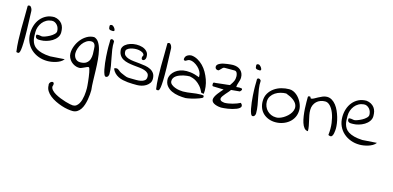

<svg xmlns="http://www.w3.org/2000/svg" viewBox="-90 -1179 4596 2245"><g transform="rotate(15 2207.5 -57.0)"><path d="M40 -7.8Q30.3 -77.1 27.8 -146Q25.4 -214.8 25.4 -284.2Q25.4 -353.5 27.3 -421.9Q29.3 -490.2 28.3 -558.6Q28.3 -566.4 34.2 -569.3Q40 -572.3 47.9 -572.3Q56.6 -572.3 63.5 -565.9Q70.3 -559.6 75.2 -550.3Q80.1 -541 82.5 -531.7Q85 -522.5 85 -516.6Q90.8 -377 92.8 -283.7Q94.7 -190.4 92.8 -133.3Q90.8 -76.2 86.4 -48.8Q82 -21.5 75.2 -11.7Q68.4 -2 59.1 -3.9Q49.8 -5.9 40 -7.8Z M138.7 -261.7Q138.7 -312.5 153.8 -358.9Q168.9 -405.3 197.8 -440.4Q226.6 -475.6 268.1 -496.6Q309.6 -517.6 364.3 -517.6Q396.5 -513.7 420.4 -500Q444.3 -486.3 459.5 -466.3Q474.6 -446.3 481.4 -419.9Q487.3 -394.5 487.3 -365.2Q487.3 -330.1 466.8 -301.8Q446.3 -273.4 415 -254.4Q383.8 -235.4 347.7 -225.1Q311.5 -214.8 280.3 -214.8Q268.6 -214.8 256.3 -214.8Q244.1 -214.8 234.4 -218.8Q224.6 -222.7 218.8 -230.5Q212.9 -238.3 212.9 -253.9Q212.9 -258.8 214.4 -262.2Q215.8 -265.6 222.7 -267.1Q229.5 -268.6 243.2 -267.6Q256.8 -265.6 280.3 -261.7Q293.9 -261.7 319.8 -271Q345.7 -280.3 372.6 -294.9Q399.4 -309.6 418.9 -328.6Q438.5 -347.7 438.5 -366.2Q438.5 -385.7 432.1 -404.8Q425.8 -423.8 413.1 -438.5Q400.4 -453.1 383.3 -461.9Q366.2 -470.7 344.7 -468.8Q310.5 -465.8 282.7 -450.2Q254.9 -434.6 235.4 -409.7Q215.8 -384.8 205.1 -354.5Q194.3 -324.2 194.3 -291Q194.3 -265.6 195.3 -240.2Q196.3 -214.8 202.6 -190.4Q209 -166 223.1 -143.6Q237.3 -121.1 264.2 -104Q291 -86.9 332 -75.7Q373 -64.5 433.6 -61.5L608.4 -73.2Q592.8 -51.8 568.8 -38.1Q544.9 -24.4 518.1 -16.1Q491.2 -7.8 464.8 -3.9Q438.5 0 415 0Q358.4 0 308.6 -18.6Q258.8 -37.1 220.7 -70.8Q182.6 -104.5 160.6 -152.8Q138.7 -201.2 138.7 -261.7Z M504.9 271.5Q501 257.8 505.4 247.1Q509.8 236.3 517.6 229.5Q525.4 222.7 534.7 220.7Q543.9 218.8 550.3 223.1Q556.6 227.5 558.1 239.3Q559.6 251 551.8 271.5Q551.8 293 569.8 313.5Q587.9 334 616.7 350.6Q645.5 367.2 679.7 380.9Q713.9 394.5 746.1 404.3Q778.3 414.1 803.7 418.9Q827.1 423.8 838.9 423.8Q863.3 423.8 880.4 411.1Q897.5 398.4 909.7 377.9Q921.9 357.4 929.2 331.5Q936.5 305.7 940.4 279.8Q944.3 253.9 945.3 229.5Q946.3 205.1 946.3 188.5Q946.3 180.7 944.8 159.7Q943.4 138.7 940.4 111.3Q937.5 84 933.6 54.7Q929.7 25.4 924.8 0Q919.9 -25.4 914.6 -41Q909.2 -56.6 903.3 -56.6Q893.6 -56.6 880.4 -50.8Q867.2 -44.9 853 -38.1Q838.9 -31.2 824.2 -25.4Q809.6 -19.5 795.9 -19.5Q768.6 -19.5 742.2 -31.2Q715.8 -43 696.8 -61.5Q677.7 -80.1 666 -105.5Q654.3 -130.9 654.3 -158.2Q654.3 -201.2 671.4 -246.1Q688.5 -291 718.3 -328.1Q748 -365.2 788.6 -388.7Q829.1 -412.1 875 -412.1Q910.2 -402.3 932.1 -367.7Q954.1 -333 966.3 -282.2Q978.5 -231.4 983.9 -169.4Q989.3 -107.4 991.2 -43Q993.2 21.5 994.6 83.5Q996.1 145.5 1002 196.3Q1002 218.8 999.5 249.5Q997.1 280.3 991.2 312.5Q985.4 344.7 975.1 376.5Q964.8 408.2 948.2 433.1Q931.6 458 907.7 473.1Q883.8 488.3 852.5 488.3Q827.1 488.3 791.5 482.4Q755.9 476.6 717.3 463.9Q678.7 451.2 640.6 432.6Q602.5 414.1 572.3 390.1Q542 366.2 523.4 336.4Q504.9 306.6 504.9 271.5ZM710 -174.8Q710 -157.2 715.3 -141.1Q720.7 -125 731 -112.3Q741.2 -99.6 756.3 -92.3Q771.5 -85 790 -85Q839.8 -85 865.7 -104.5Q891.6 -124 901.4 -153.3Q911.1 -182.6 911.1 -215.8Q910.2 -250 908.2 -277.3Q908.2 -291 906.2 -304.7Q904.3 -318.4 898.4 -330.1Q892.6 -341.8 882.3 -348.6Q872.1 -355.5 856.4 -355.5Q824.2 -355.5 796.9 -337.4Q769.5 -319.3 750.5 -292.5Q731.4 -265.6 720.7 -233.9Q710 -202.1 710 -174.8Z M1063.5 -337.9Q1063.5 -341.8 1063.5 -352.5Q1063.5 -363.3 1064 -375Q1064.5 -386.7 1064.5 -397.5Q1064.5 -408.2 1064.5 -412.1Q1060.5 -442.4 1082 -442.4Q1091.8 -442.4 1098.6 -437.5Q1105.5 -432.6 1111.3 -422.9Q1108.4 -372.1 1115.7 -324.7Q1123 -277.3 1132.3 -231Q1141.6 -184.6 1149.9 -137.7Q1158.2 -90.8 1158.2 -40Q1158.2 -26.4 1149.9 -12.7Q1141.6 1 1125 1Q1112.3 1 1103 -21Q1093.8 -43 1086.9 -76.7Q1080.1 -110.4 1075.2 -151.4Q1070.3 -192.4 1067.9 -230Q1065.4 -267.6 1064.5 -297.4Q1063.5 -327.1 1063.5 -337.9ZM1013.7 -583Q1013.7 -594.7 1020.5 -598.1Q1027.3 -601.6 1038.1 -601.6Q1044.9 -602.5 1056.2 -593.3Q1067.4 -584 1074.7 -572.3Q1082 -560.5 1083 -550.8Q1084 -539.1 1068.4 -537.1H1063.5Q1048.8 -537.1 1039.1 -539.1Q1029.3 -541 1023.9 -545.4Q1018.6 -549.8 1016.1 -558.6Q1013.7 -567.4 1013.7 -583Z M1193.4 -118.2Q1201.2 -124 1207.5 -125.5Q1213.9 -127 1221.7 -127Q1230.5 -127 1239.3 -122.6Q1248 -118.2 1255.4 -111.8Q1262.7 -105.5 1270.5 -99.6Q1278.3 -93.8 1287.1 -89.8Q1312.5 -79.1 1327.6 -72.3Q1342.8 -65.4 1355.5 -61.5Q1368.2 -57.6 1384.8 -56.6Q1401.4 -55.7 1427.7 -55.7Q1448.2 -55.7 1477.5 -55.2Q1506.8 -54.7 1533.2 -60.1Q1559.6 -65.4 1578.1 -79.6Q1596.7 -93.8 1596.7 -123Q1597.7 -151.4 1581.5 -167.5Q1565.4 -183.6 1538.1 -192.4Q1510.7 -201.2 1476.6 -204.6Q1442.4 -208 1406.2 -211.9Q1370.1 -215.8 1335.4 -223.1Q1300.8 -230.5 1273.4 -246.1Q1246.1 -261.7 1229.5 -289.1Q1212.9 -316.4 1211.9 -359.4Q1217.8 -390.6 1242.7 -411.6Q1267.6 -432.6 1302.2 -443.8Q1336.9 -455.1 1376 -455.6Q1415 -456.1 1447.8 -445.8Q1480.5 -435.5 1502.4 -413.1Q1524.4 -390.6 1525.4 -357.4Q1527.3 -337.9 1522.5 -325.2Q1517.6 -312.5 1509.3 -306.2Q1501 -299.8 1492.2 -300.3Q1483.4 -300.8 1478.5 -307.1Q1473.6 -313.5 1474.1 -325.7Q1474.6 -337.9 1485.4 -356.4Q1481.4 -375 1462.9 -385.7Q1444.3 -396.5 1419.9 -400.9Q1395.5 -405.3 1367.7 -402.8Q1339.8 -400.4 1316.9 -392.6Q1293.9 -384.8 1279.8 -372.1Q1265.6 -359.4 1267.6 -342.8Q1267.6 -313.5 1284.7 -297.4Q1301.8 -281.2 1329.1 -272.5Q1356.4 -263.7 1392.1 -259.8Q1427.7 -255.9 1465.3 -252.4Q1502.9 -249 1538.1 -242.7Q1573.2 -236.3 1601.6 -221.7Q1629.9 -207 1646.5 -182.1Q1663.1 -157.2 1663.1 -117.2Q1663.1 -86.9 1647.5 -64.9Q1631.8 -43 1607.9 -28.3Q1584 -13.7 1555.7 -6.8Q1527.3 0 1502 0Q1476.6 0 1447.8 -0.5Q1418.9 -1 1389.2 -3.9Q1359.4 -6.8 1329.1 -13.2Q1298.8 -19.5 1272.9 -32.7Q1247.1 -45.9 1226.6 -66.4Q1206.1 -86.9 1193.4 -118.2Z M1731.4 -7.8Q1721.7 -77.1 1719.2 -146Q1716.8 -214.8 1716.8 -284.2Q1716.8 -353.5 1718.8 -421.9Q1720.7 -490.2 1719.7 -558.6Q1719.7 -566.4 1725.6 -569.3Q1731.4 -572.3 1739.3 -572.3Q1748 -572.3 1754.9 -565.9Q1761.7 -559.6 1766.6 -550.3Q1771.5 -541 1773.9 -531.7Q1776.4 -522.5 1776.4 -516.6Q1782.2 -377 1784.2 -283.7Q1786.1 -190.4 1784.2 -133.3Q1782.2 -76.2 1777.8 -48.8Q1773.4 -21.5 1766.6 -11.7Q1759.8 -2 1750.5 -3.9Q1741.2 -5.9 1731.4 -7.8Z M1830.1 -165Q1831.1 -181.6 1839.8 -203.1Q1848.6 -224.6 1867.2 -245.1Q1885.7 -265.6 1914.1 -281.7Q1942.4 -297.9 1981 -304.7Q2019.5 -311.5 2068.8 -305.7Q2118.2 -299.8 2178.7 -276.4Q2178.7 -277.3 2178.7 -286.1L2177.7 -294.9Q2177.7 -320.3 2163.1 -346.7Q2148.4 -373 2125.5 -394Q2102.5 -415 2076.2 -428.2Q2049.8 -441.4 2025.4 -441.4Q2015.6 -441.4 2008.3 -438.5Q2001 -435.5 1994.1 -431.2Q1987.3 -426.8 1981 -423.3Q1974.6 -419.9 1965.8 -419.9Q1963.9 -419.9 1963.9 -420.9Q1962.9 -421.9 1961.9 -422.9Q1960 -424.8 1956.5 -427.7Q1953.1 -430.7 1953.1 -431.6Q1953.1 -449.2 1959.5 -461.9Q1965.8 -474.6 1977.1 -482.4Q1988.3 -490.2 2002.4 -494.6Q2016.6 -499 2032.2 -499Q2071.3 -495.1 2106.9 -475.1Q2142.6 -455.1 2172.4 -424.8Q2202.1 -394.5 2224.6 -355Q2247.1 -315.4 2262.2 -272.9Q2277.3 -230.5 2282.2 -187.5Q2288.1 -142.6 2283.2 -103.5Q2282.2 -103.5 2277.3 -104Q2272.5 -104.5 2266.6 -105Q2260.7 -105.5 2256.8 -106.4L2252 -107.4Q2231.4 -153.3 2206.1 -181.6Q2180.7 -210 2155.8 -226.1Q2130.9 -242.2 2109.4 -248.5Q2087.9 -254.9 2074.2 -257.8Q2059.6 -257.8 2039.6 -255.9Q2019.5 -253.9 1998 -249Q1976.6 -244.1 1954.6 -235.8Q1932.6 -227.5 1915.5 -215.8Q1898.4 -204.1 1888.2 -188Q1877.9 -171.9 1877.9 -150.4Q1877.9 -127 1896.5 -110.8Q1915 -94.7 1941.4 -84.5Q1967.8 -74.2 1995.1 -70.3Q2022.5 -66.4 2039.1 -66.4Q2066.4 -66.4 2092.8 -69.3Q2119.1 -72.3 2145 -76.2Q2170.9 -80.1 2196.3 -83Q2221.7 -85.9 2247.1 -85.9Q2249 -85.9 2253.9 -85.9Q2258.8 -85.9 2264.2 -85.4Q2269.5 -85 2273.9 -85Q2278.3 -85 2280.3 -85Q2288.1 -82 2289.1 -76.2Q2290 -70.3 2290 -64.5Q2290 -58.6 2277.8 -51.8Q2265.6 -44.9 2246.1 -38.1Q2226.6 -31.2 2202.6 -23.9Q2178.7 -16.6 2156.7 -11.7Q2134.8 -6.8 2115.7 -3.4Q2096.7 0 2088.9 0Q2047.9 0 2002 -6.8Q1956.1 -13.7 1918 -31.7Q1879.9 -49.8 1855 -82Q1830.1 -114.3 1830.1 -165Z M2401.4 -66.4Q2401.4 -83 2411.6 -103.5Q2421.9 -124 2437 -144Q2452.1 -164.1 2467.8 -182.1Q2483.4 -200.2 2494.1 -211.9L2365.2 -215.8Q2361.3 -215.8 2358.9 -218.8Q2356.4 -221.7 2355.5 -226.1Q2354.5 -230.5 2354.5 -234.4Q2354.5 -238.3 2354.5 -239.3Q2354.5 -248 2355.5 -252.4Q2356.4 -256.8 2360.4 -258.8Q2364.3 -260.7 2370.1 -261.7Q2376 -261.7 2383.8 -261.7Q2393.6 -262.7 2417 -265.6Q2440.4 -268.6 2467.8 -271.5Q2495.1 -274.4 2519 -276.9Q2543 -279.3 2552.7 -281.2Q2566.4 -300.8 2575.2 -314.9Q2584 -329.1 2589.4 -341.3Q2594.7 -353.5 2597.2 -366.2Q2599.6 -378.9 2599.6 -396.5Q2599.6 -404.3 2598.1 -415Q2596.7 -425.8 2592.3 -436Q2587.9 -446.3 2580.6 -453.1Q2573.2 -460 2561.5 -460H2439.5Q2428.7 -460 2419.4 -452.1Q2410.2 -444.3 2402.8 -435.5Q2395.5 -426.8 2387.7 -419.9Q2379.9 -412.1 2374 -412.1Q2357.4 -412.1 2346.7 -420.9Q2335.9 -429.7 2335.9 -446.3Q2335.9 -461.9 2347.2 -472.7Q2358.4 -483.4 2377 -491.7Q2395.5 -500 2417 -504.4Q2438.5 -508.8 2460 -511.7Q2481.4 -514.6 2499.5 -516.1Q2517.6 -517.6 2527.3 -517.6Q2554.7 -517.6 2578.6 -509.8Q2602.5 -502 2619.1 -486.8Q2635.7 -471.7 2645.5 -450.2Q2655.3 -428.7 2655.3 -400.4Q2655.3 -382.8 2651.4 -368.2Q2647.5 -353.5 2642.6 -338.9Q2637.7 -324.2 2633.8 -309.6Q2629.9 -294.9 2629.9 -278.3Q2630.9 -278.3 2642.1 -279.8Q2653.3 -281.2 2667 -281.7Q2680.7 -282.2 2691.4 -279.8Q2702.1 -277.3 2702.1 -268.6Q2702.1 -266.6 2702.1 -266.1Q2702.1 -265.6 2702.1 -264.6V-261.7Q2699.2 -256.8 2691.9 -248Q2684.6 -239.3 2683.6 -239.3L2579.1 -229.5Q2571.3 -215.8 2556.6 -199.7Q2542 -183.6 2527.3 -166.5Q2512.7 -149.4 2501 -132.8Q2489.3 -116.2 2487.3 -102.5Q2485.4 -88.9 2497.1 -78.6Q2508.8 -68.4 2542 -64.5Q2563.5 -64.5 2588.4 -68.4Q2613.3 -72.3 2638.7 -79.1Q2664.1 -85.9 2687.5 -94.7Q2710.9 -103.5 2729.5 -113.3Q2737.3 -107.4 2743.2 -98.6Q2749 -89.8 2749 -80.1Q2749 -65.4 2735.4 -54.2Q2721.7 -43 2700.2 -34.2Q2678.7 -25.4 2652.3 -18.6Q2626 -11.7 2600.1 -7.8Q2574.2 -3.9 2552.2 -2Q2530.3 0 2518.6 0Q2504.9 0 2484.9 -3.9Q2464.8 -7.8 2445.8 -15.1Q2426.8 -22.5 2414.1 -35.2Q2401.4 -47.9 2401.4 -66.4Z M2838.9 -337.9Q2838.9 -341.8 2838.9 -352.5Q2838.9 -363.3 2839.4 -375Q2839.8 -386.7 2839.8 -397.5Q2839.8 -408.2 2839.8 -412.1Q2835.9 -442.4 2857.4 -442.4Q2867.2 -442.4 2874 -437.5Q2880.9 -432.6 2886.7 -422.9Q2883.8 -372.1 2891.1 -324.7Q2898.4 -277.3 2907.7 -231Q2917 -184.6 2925.3 -137.7Q2933.6 -90.8 2933.6 -40Q2933.6 -26.4 2925.3 -12.7Q2917 1 2900.4 1Q2887.7 1 2878.4 -21Q2869.1 -43 2862.3 -76.7Q2855.5 -110.4 2850.6 -151.4Q2845.7 -192.4 2843.3 -230Q2840.8 -267.6 2839.8 -297.4Q2838.9 -327.1 2838.9 -337.9ZM2789.1 -583Q2789.1 -594.7 2795.9 -598.1Q2802.7 -601.6 2813.5 -601.6Q2820.3 -602.5 2831.5 -593.3Q2842.8 -584 2850.1 -572.3Q2857.4 -560.5 2858.4 -550.8Q2859.4 -539.1 2843.8 -537.1H2838.9Q2824.2 -537.1 2814.5 -539.1Q2804.7 -541 2799.3 -545.4Q2793.9 -549.8 2791.5 -558.6Q2789.1 -567.4 2789.1 -583Z M2970.7 -199.2Q2970.7 -252.9 2994.1 -293Q3017.6 -333 3055.7 -360.4Q3093.8 -387.7 3141.1 -400.9Q3188.5 -414.1 3236.3 -414.1Q3261.7 -414.1 3283.7 -404.8Q3305.7 -395.5 3325.7 -379.4Q3345.7 -363.3 3361.3 -342.3Q3377 -321.3 3388.2 -298.8Q3399.4 -276.4 3405.3 -253.4Q3411.1 -230.5 3411.1 -209Q3411.1 -159.2 3391.6 -120.1Q3372.1 -81.1 3338.9 -54.2Q3305.7 -27.3 3263.7 -13.2Q3221.7 1 3177.7 1Q3132.8 1 3095.2 -13.2Q3057.6 -27.3 3029.8 -52.7Q3002 -78.1 2986.3 -115.7Q2970.7 -153.3 2970.7 -199.2ZM3018.6 -207Q3018.6 -176.8 3029.8 -148.9Q3041 -121.1 3061 -100.6Q3081.1 -80.1 3108.4 -67.9Q3135.7 -55.7 3167 -55.7Q3183.6 -53.7 3207.5 -61Q3231.4 -68.4 3255.4 -82.5Q3279.3 -96.7 3301.3 -116.7Q3323.2 -136.7 3337.9 -160.6Q3352.5 -184.6 3356 -210.4Q3359.4 -236.3 3347.2 -262.2Q3335 -288.1 3302.7 -312Q3270.5 -335.9 3213.9 -356.4Q3181.6 -356.4 3147 -347.2Q3112.3 -337.9 3084 -319.3Q3055.7 -300.8 3037.1 -272.5Q3018.6 -244.1 3018.6 -207Z M3467.8 -380.9Q3467.8 -389.6 3474.1 -392.1Q3480.5 -394.5 3488.3 -394.5Q3494.1 -394.5 3496.6 -391.6Q3499 -388.7 3500 -384.8Q3501 -380.9 3502.9 -377.4Q3504.9 -374 3509.8 -374Q3523.4 -374 3543 -384.8Q3562.5 -395.5 3585.4 -408.2Q3608.4 -420.9 3634.3 -431.6Q3660.2 -442.4 3685.5 -442.4Q3718.8 -442.4 3746.6 -425.3Q3774.4 -408.2 3796.4 -379.9Q3818.4 -351.6 3834 -316.4Q3849.6 -281.2 3860.4 -244.6Q3871.1 -208 3876 -173.3Q3880.9 -138.7 3880.9 -113.3Q3880.9 -104.5 3879.4 -86.9Q3877.9 -69.3 3874.5 -51.8Q3871.1 -34.2 3863.3 -21Q3855.5 -7.8 3843.8 -7.8Q3841.8 -7.8 3836.9 -8.3Q3832 -8.8 3827.1 -10.3Q3822.3 -11.7 3818.8 -13.7Q3815.4 -15.6 3815.4 -19.5Q3824.2 -94.7 3815.4 -160.6Q3806.6 -226.6 3787.1 -276.4Q3767.6 -326.2 3739.3 -355.5Q3710.9 -384.8 3678.7 -384.8Q3648.4 -384.8 3622.1 -375Q3595.7 -365.2 3576.2 -346.7Q3556.6 -328.1 3545.4 -301.8Q3534.2 -275.4 3534.2 -244.1Q3534.2 -212.9 3540 -182.1Q3545.9 -151.4 3553.2 -120.6Q3560.5 -89.8 3566.4 -58.6Q3572.3 -27.3 3572.3 3.9Q3544.9 3.9 3526.4 -18.6Q3507.8 -41 3496.6 -76.2Q3485.4 -111.3 3479 -155.3Q3472.7 -199.2 3470.2 -241.7Q3467.8 -284.2 3467.8 -321.8Q3467.8 -359.4 3467.8 -380.9Z M3918 -261.7Q3918 -312.5 3933.1 -358.9Q3948.2 -405.3 3977.1 -440.4Q4005.9 -475.6 4047.4 -496.6Q4088.9 -517.6 4143.6 -517.6Q4175.8 -513.7 4199.7 -500Q4223.6 -486.3 4238.8 -466.3Q4253.9 -446.3 4260.7 -419.9Q4266.6 -394.5 4266.6 -365.2Q4266.6 -330.1 4246.1 -301.8Q4225.6 -273.4 4194.3 -254.4Q4163.1 -235.4 4127 -225.1Q4090.8 -214.8 4059.6 -214.8Q4047.9 -214.8 4035.6 -214.8Q4023.4 -214.8 4013.7 -218.8Q4003.9 -222.7 3998 -230.5Q3992.2 -238.3 3992.2 -253.9Q3992.2 -258.8 3993.7 -262.2Q3995.1 -265.6 4002 -267.1Q4008.8 -268.6 4022.5 -267.6Q4036.1 -265.6 4059.6 -261.7Q4073.2 -261.7 4099.1 -271Q4125 -280.3 4151.9 -294.9Q4178.7 -309.6 4198.2 -328.6Q4217.8 -347.7 4217.8 -366.2Q4217.8 -385.7 4211.4 -404.8Q4205.1 -423.8 4192.4 -438.5Q4179.7 -453.1 4162.6 -461.9Q4145.5 -470.7 4124 -468.8Q4089.8 -465.8 4062 -450.2Q4034.2 -434.6 4014.6 -409.7Q3995.1 -384.8 3984.4 -354.5Q3973.6 -324.2 3973.6 -291Q3973.6 -265.6 3974.6 -240.2Q3975.6 -214.8 3981.9 -190.4Q3988.3 -166 4002.4 -143.6Q4016.6 -121.1 4043.5 -104Q4070.3 -86.9 4111.3 -75.7Q4152.3 -64.5 4212.9 -61.5L4387.7 -73.2Q4372.1 -51.8 4348.1 -38.1Q4324.2 -24.4 4297.4 -16.1Q4270.5 -7.8 4244.1 -3.9Q4217.8 0 4194.3 0Q4137.7 0 4087.9 -18.6Q4038.1 -37.1 4000 -70.8Q3961.9 -104.5 3939.9 -152.8Q3918 -201.2 3918 -261.7Z"/></g></svg>

Font: Indie Flower
Style: Regular
Weight: 400
Designer: Kimberly Geswein
Foundry: Kimberly Geswein
Version: Version 1.001 2010